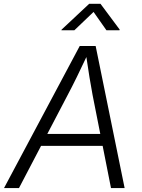

<svg xmlns="http://www.w3.org/2000/svg" viewBox="-40 -963 728 983"><path d="M-19.5 0 368.2 -727.5H449.7L598.1 0H528.3L434.1 -476.1Q427.2 -512.7 418.2 -566.9Q409.2 -621.1 398.4 -695.8H414.1Q380.4 -624 354 -570.1Q327.6 -516.1 306.2 -476.1L57.1 0ZM141.1 -216.3 151.4 -277.3H519L509.3 -216.3ZM340.8 -808.1H274.4L275.4 -811.5L416.5 -943.4H474.6L572.8 -811.5L571.8 -808.1H504.9L439 -901.9Z"/></svg>

Font: Inter 16pt Light
Style: Italic
Weight: 300
Italic angle: -9.3988°
Version: Version 4.001;git-66647c0bb